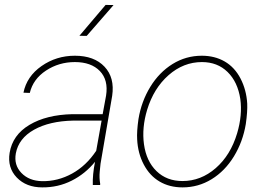

<svg xmlns="http://www.w3.org/2000/svg" viewBox="-20 -770 1096 799"><path d="M366.2 0Q364.7 -43 375.5 -96.7Q334.5 -46.4 278.1 -18.1Q221.7 10.3 155.8 9.8Q89.4 9.8 49.8 -31.2Q10.3 -72.3 20 -133.8Q32.2 -208.5 102.8 -250.5Q173.3 -292.5 281.7 -294.9H407.2L421.4 -372.1Q431.6 -437 395.5 -474.4Q359.4 -511.7 291.5 -511.7Q225.1 -511.7 171.4 -476.3Q117.7 -440.9 104 -383.3L77.6 -384.3Q91.3 -452.1 152.8 -495.1Q214.4 -538.1 291.5 -538.1Q372.1 -538.1 415 -492.4Q458 -446.8 446.8 -371.1L398.4 -88.9L395 -55.7Q392.6 -29.8 397 -4.4L396.5 0ZM155.3 -16.1Q220.7 -15.1 279.8 -47.6Q338.9 -80.1 380.4 -142.6L402.8 -268.1H284.7Q186 -266.1 121.8 -230.2Q57.6 -194.3 45.9 -131.8Q37.1 -83.5 69.1 -50.3Q101.1 -17.1 155.3 -16.1ZM419.4 -749.5 452.6 -749 340.8 -620.6 310.5 -621.1Z M556.2 -274.4Q568.4 -348.1 605.5 -408.7Q642.6 -469.2 698.2 -503.7Q753.9 -538.1 819.8 -538.1Q873.5 -538.1 915 -514.2Q956.5 -490.2 981 -443.1Q1005.4 -396 1008.8 -338.9Q1010.3 -305.7 1002.9 -253.9Q990.7 -180.2 953.4 -119.1Q916 -58.1 860.6 -24.2Q805.2 9.8 739.7 9.8Q685.5 9.8 644.3 -14.4Q603 -38.6 578.4 -85.2Q553.7 -131.8 550.8 -189.9Q548.8 -222.7 556.2 -274.4ZM579.1 -169.9Q588.9 -99.1 631.3 -57.9Q673.8 -16.6 739.3 -16.6Q815.9 -16.6 877.7 -70.3Q939.5 -124 966.8 -215.3Q989.3 -291 980 -358.4Q969.2 -429.2 927 -470.5Q884.8 -511.7 820.3 -511.7Q743.7 -511.7 681.6 -457.3Q619.6 -402.8 592.3 -313Q569.8 -238.3 579.1 -169.9Z"/></svg>

Font: TypoPRO Roboto
Style: Italic
Weight: 250
Italic angle: -12°
Designer: Google
Version: Version 2.136; 2016